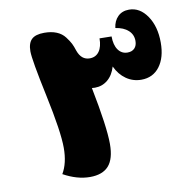

<svg xmlns="http://www.w3.org/2000/svg" viewBox="-84 -821 912 928"><g transform="rotate(-10 372.0 -357.0)"><path d="M284 25Q221 25 154 -12Q183 -61 183 -136Q183 -215 144 -398.5Q105 -582 105 -623Q105 -663 124 -681.5Q143 -700 186 -700Q221 -700 246.5 -689.5Q272 -679 287.5 -658.5Q303 -638 310 -624Q317 -610 324 -588Q341 -540 382 -540Q412 -540 428.5 -563Q445 -586 445 -627L504 -626Q504 -584 521 -560Q538 -536 567 -536Q589 -536 601.5 -549Q614 -562 614 -585Q614 -616 591.5 -636.5Q569 -657 529 -663Q533 -697 554 -718Q575 -739 609 -739Q662 -739 697.5 -687Q733 -635 733 -556Q733 -482 700 -438.5Q667 -395 610 -395Q569 -395 536 -418Q503 -441 484 -482Q472 -441 445 -418.5Q418 -396 382 -396Q372 -396 367 -397Q406 -200 406 -116Q406 -43 376 -9Q346 25 284 25Z"/></g></svg>

Font: Lemonada
Style: Bold
Weight: 700
Designer: Mohamed Gaber (Arabic), Eduardo Tunni (Latin)
Foundry: Kief Type Foundry
Version: Version 4.004